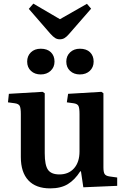

<svg xmlns="http://www.w3.org/2000/svg" viewBox="-20 -1026 694 1060"><path d="M257 14Q178 14 136.5 -30.5Q95 -75 95 -159V-396Q95 -429 89 -441Q83 -453 61 -456L24 -461L29 -508L215 -519L227 -511V-180Q227 -114 245 -88.5Q263 -63 308 -63Q359 -63 389 -97Q419 -131 419 -190V-396Q419 -430 413 -441.5Q407 -453 386 -456L349 -461L356 -508L540 -519L551 -511V-102Q551 -76 557.5 -65.5Q564 -55 584 -52L627 -46V0L440 8L427 -80H423Q393 -33 354.5 -9.5Q316 14 257 14ZM310 -809Q296 -809 284.5 -816Q273 -823 257 -841L139 -977L164 -1006L311 -920L460 -1005L483 -978L360 -837Q348 -823 336.5 -816Q325 -809 310 -809ZM421 -615Q388 -615 367 -634.5Q346 -654 346 -686Q346 -717 367 -737Q388 -757 421 -757Q457 -757 477 -737.5Q497 -718 497 -686Q497 -655 476 -635Q455 -615 421 -615ZM205 -615Q172 -615 151 -634.5Q130 -654 130 -686Q130 -717 150.5 -737Q171 -757 205 -757Q241 -757 261 -737.5Q281 -718 281 -686Q281 -655 259.5 -635Q238 -615 205 -615Z"/></svg>

Font: Literata 36pt SemiBold
Style: Regular
Weight: 600
Designer: Latin by Veronika Burian and Jose Scaglione. Greek by Irene Vlachou. Cyrillic by Vera Evstafieva.
Foundry: TypeTogether
Version: Version 3.002